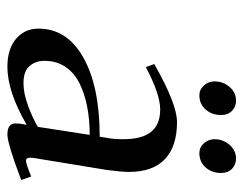

<svg xmlns="http://www.w3.org/2000/svg" viewBox="-90 -567 664 524"><g transform="rotate(90 242.0 -305.0)"><path d="M58.1 -78.1Q58.1 -156.2 137.5 -200.7Q216.8 -245.1 353 -245.1L356.9 -269Q359.9 -283.7 359.9 -309.1Q359.9 -360.8 339.8 -385.5Q319.8 -410.2 278.8 -410.2Q237.3 -410.2 163.1 -371.1L154.8 -394Q263.7 -456.1 313 -456.1Q379.4 -456.1 414.3 -423.1Q449.2 -390.1 449.2 -325.2Q449.2 -304.7 443.8 -264.2L411.1 -64.9Q408.2 -43.9 418 -43.9Q427.2 -43.9 461.9 -58.1L471.2 -30.8Q371.6 6.8 347.2 6.8Q316.9 6.8 316.9 -15.1Q316.9 -25.4 318.8 -35.2L320.8 -45.9Q230.5 6.8 162.1 6.8Q113.8 6.8 85.9 -16.8Q58.1 -40.5 58.1 -78.1ZM146 -94.2Q146 -70.3 160.2 -53.7Q174.3 -37.1 207 -37.1Q234.9 -37.1 268.6 -49.6Q302.2 -62 326.2 -76.2L348.1 -217.8Q306.6 -217.8 271.2 -210.9Q235.8 -204.1 207.3 -189.9Q178.7 -175.8 162.4 -151.4Q146 -127 146 -94.2ZM202.1 -558.1Q202.1 -582 217.3 -599.6Q232.4 -617.2 254.9 -617.2Q271 -617.2 282.5 -606.2Q293.9 -595.2 293.9 -576.2Q293.9 -551.3 278.8 -534.2Q263.7 -517.1 240.2 -517.1Q224.1 -517.1 213.1 -529.8Q202.1 -542.5 202.1 -558.1ZM359.9 -558.1Q359.9 -581.5 375.2 -599.4Q390.6 -617.2 413.1 -617.2Q429.2 -617.2 440.7 -606.2Q452.1 -595.2 452.1 -576.2Q452.1 -551.3 437 -534.2Q421.9 -517.1 397.9 -517.1Q381.8 -517.1 370.8 -529.8Q359.9 -542.5 359.9 -558.1Z"/></g></svg>

Font: Dehuti Alt
Style: Bold-Italic
Weight: 700
Version: Version 1.2